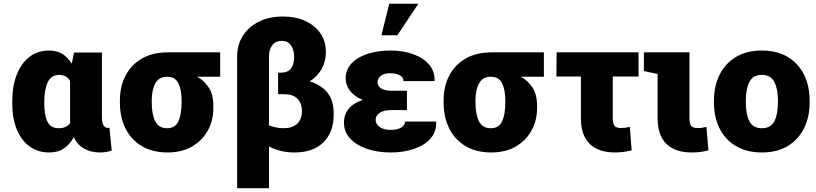

<svg xmlns="http://www.w3.org/2000/svg" viewBox="-20 -810 4392 1033"><path d="M244.6 10.3Q183.1 10.3 138.7 -22.5Q94.2 -55.2 70.1 -114.5Q45.9 -173.8 45.9 -252.9V-263.2Q45.9 -345.7 69.8 -407.5Q93.8 -469.2 138.2 -503.7Q182.6 -538.1 243.7 -538.1Q287.1 -538.1 316.2 -519.5Q345.2 -501 366.2 -467.3L378.4 -527.3H528.3V-183.1Q528.3 -149.4 537.1 -135.5Q545.9 -121.6 561 -121.6Q565.9 -121.6 568.8 -122.6L581.1 0Q564 5.9 548.8 8.1Q533.7 10.3 519 10.3Q469.2 10.3 432.6 -10.5Q396 -31.2 377 -71.8Q355 -32.2 323.5 -11Q292 10.3 244.6 10.3ZM296.9 -120.1Q335.9 -120.1 356.9 -147V-375.5Q336.9 -407.2 298.8 -407.2Q255.9 -407.2 237.1 -367.7Q218.3 -328.1 218.3 -263.2V-252.9Q218.3 -189.5 235.6 -154.8Q252.9 -120.1 296.9 -120.1Z M881.3 10.3Q800.8 10.3 743.4 -23.7Q686 -57.6 655.5 -118.4Q625 -179.2 625 -259.3V-269Q625 -345.7 655.8 -404.1Q686.5 -462.4 744.1 -495.4Q801.8 -528.3 882.8 -528.3H1164.6V-397H1041Q1077.1 -377.4 1102.5 -340.1Q1127.9 -302.7 1127.9 -239.3V-229Q1127.9 -162.1 1098.1 -107.9Q1068.4 -53.7 1013.2 -21.7Q958 10.3 881.3 10.3ZM878.9 -120.1Q922.9 -120.1 939.9 -157.5Q957 -194.8 957 -259.3V-269Q957 -327.1 939.7 -362.1Q922.4 -397 878.9 -397Q835 -397 815.7 -361.6Q796.4 -326.2 796.4 -269V-259.3Q796.4 -194.3 815.4 -157.2Q834.5 -120.1 878.9 -120.1Z M1255.9 202.6V-504.9Q1255.9 -570.3 1287.6 -618.9Q1319.3 -667.5 1374.8 -694.3Q1430.2 -721.2 1502.4 -721.2Q1569.3 -721.2 1621.3 -697.8Q1673.3 -674.3 1703.4 -631.6Q1733.4 -588.9 1733.4 -529.8Q1733.4 -479.5 1710.2 -438.5Q1687 -397.5 1646.5 -372.6Q1710.4 -351.6 1742.9 -310.3Q1775.4 -269 1775.4 -195.8Q1775.4 -98.1 1719.7 -43.9Q1664.1 10.3 1564.9 10.3Q1488.8 10.3 1427.2 -22V202.6ZM1505.9 -120.1Q1552.7 -120.1 1578.6 -144Q1604.5 -168 1604.5 -212.4Q1604.5 -254.9 1580.1 -279.1Q1555.7 -303.2 1508.8 -303.2H1476.1V-418.9H1490.7Q1528.3 -418.9 1545.4 -441.2Q1562.5 -463.4 1562.5 -502.4Q1562.5 -543 1545.2 -566.7Q1527.8 -590.3 1495.6 -590.3Q1463.4 -590.3 1445.3 -567.1Q1427.2 -543.9 1427.2 -504.9V-135.7Q1447.8 -127.4 1468.3 -123.8Q1488.8 -120.1 1505.9 -120.1Z M2082.5 10.3Q2011.2 10.3 1954.1 -9.3Q1897 -28.8 1863.8 -64.7Q1830.6 -100.6 1830.6 -149.9Q1830.6 -238.3 1931.6 -272.5Q1888.2 -290 1864 -320.3Q1839.8 -350.6 1839.8 -389.6Q1839.8 -435.5 1871.1 -468.8Q1902.3 -502 1956.8 -520Q2011.2 -538.1 2081.1 -538.1Q2151.4 -538.1 2205.3 -517.8Q2259.3 -497.6 2289.6 -461.4Q2319.8 -425.3 2317.9 -376.5L2316.9 -373.5H2150.9Q2150.9 -395 2130.1 -405.5Q2109.4 -416 2081.1 -416Q2045.4 -416 2028.3 -401.4Q2011.2 -386.7 2011.2 -368.2Q2011.2 -346.2 2031.2 -334Q2051.3 -321.8 2085 -321.8H2169.4V-217.8H2085Q2045.4 -217.8 2023.2 -203.1Q2001 -188.5 2001 -165.5Q2001 -143.6 2021.7 -127.4Q2042.5 -111.3 2082.5 -111.3Q2117.2 -111.3 2138.2 -123.5Q2159.2 -135.7 2159.2 -156.2H2325.7L2326.7 -153.3Q2328.6 -100.6 2295.9 -64.2Q2263.2 -27.8 2207 -8.8Q2150.9 10.3 2082.5 10.3ZM2032.2 -620.1 2074.2 -790H2231L2117.7 -620.1Z M2623 10.3Q2542.5 10.3 2485.1 -23.7Q2427.7 -57.6 2397.2 -118.4Q2366.7 -179.2 2366.7 -259.3V-269Q2366.7 -345.7 2397.5 -404.1Q2428.2 -462.4 2485.8 -495.4Q2543.5 -528.3 2624.5 -528.3H2906.2V-397H2782.7Q2818.8 -377.4 2844.2 -340.1Q2869.6 -302.7 2869.6 -239.3V-229Q2869.6 -162.1 2839.8 -107.9Q2810.1 -53.7 2754.9 -21.7Q2699.7 10.3 2623 10.3ZM2620.6 -120.1Q2664.6 -120.1 2681.6 -157.5Q2698.7 -194.8 2698.7 -259.3V-269Q2698.7 -327.1 2681.4 -362.1Q2664.1 -397 2620.6 -397Q2576.7 -397 2557.4 -361.6Q2538.1 -326.2 2538.1 -269V-259.3Q2538.1 -194.3 2557.1 -157.2Q2576.2 -120.1 2620.6 -120.1Z M3288.6 10.3Q3200.2 10.3 3152.8 -35.9Q3105.5 -82 3105.5 -172.9V-398.4H2973.6L2974.6 -528.3H3415.5V-398.4H3276.9V-172.9Q3276.9 -143.6 3286.9 -132.3Q3296.9 -121.1 3322.3 -121.1Q3343.3 -121.1 3368.7 -127.4L3378.4 -1Q3358.9 3.9 3335.7 7.1Q3312.5 10.3 3288.6 10.3Z M3701.2 10.3Q3612.8 10.3 3565.4 -35.9Q3518.1 -82 3518.1 -172.9V-412.1L3444.3 -427.7V-528.3H3689.5V-172.9Q3689.5 -144 3699 -132.6Q3708.5 -121.1 3731.9 -121.1Q3747.6 -121.1 3753.7 -121.8Q3759.8 -122.6 3780.8 -127.4L3791.5 -1.5Q3768.1 4.9 3748.3 7.6Q3728.5 10.3 3701.2 10.3Z M4079.6 10.3Q3998 10.3 3940.2 -23.7Q3882.3 -57.6 3851.8 -118.4Q3821.3 -179.2 3821.3 -259.3V-269Q3821.3 -348.1 3851.8 -408.7Q3882.3 -469.2 3939.9 -503.7Q3997.6 -538.1 4078.6 -538.1Q4160.2 -538.1 4217.5 -503.9Q4274.9 -469.7 4305.4 -409.2Q4335.9 -348.6 4335.9 -269V-259.3Q4335.9 -179.7 4305.4 -118.9Q4274.9 -58.1 4217.5 -23.9Q4160.2 10.3 4079.6 10.3ZM4079.6 -120.1Q4126.5 -120.1 4146 -157.5Q4165.5 -194.8 4165.5 -259.3V-269Q4165.5 -331.5 4145.8 -369.4Q4126 -407.2 4078.6 -407.2Q4031.2 -407.2 4012 -369.4Q3992.7 -331.5 3992.7 -269V-259.3Q3992.7 -194.3 4012 -157.2Q4031.2 -120.1 4079.6 -120.1Z"/></svg>

Font: Roboto Slab Black
Style: Regular
Weight: 900
Designer: Google
Version: Version 2.000; ttfautohint (v1.8.1.43-b0c9)